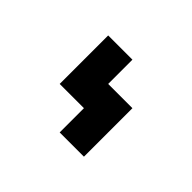

<svg xmlns="http://www.w3.org/2000/svg" viewBox="-26 -764 486 486"><g transform="rotate(-45 217.0 -521.0)"><path d="M260.4 -520.8V-434H86.8V-520.8H173.6V-607.6H347.2V-520.8Z"/></g></svg>

Font: 8-bit Operator+ 8
Style: Bold
Weight: 700
Designer: GrandChaos9000
Version: Version 1.3.0 - August 1, 2014